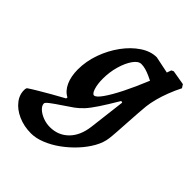

<svg xmlns="http://www.w3.org/2000/svg" viewBox="-280 -593 951 951"><g transform="rotate(45 195.5 -117.0)"><path d="M98.5 241.5Q48.5 241.5 7.1 223Q-34.2 204.5 -57.4 173.4Q-80.6 142.4 -77.3 106L-74.4 97.4Q-57.3 85.6 -29.5 69.1Q-1.7 52.6 31.8 33.2Q65.3 13.8 99.1 -4.3L100.1 -12.4Q70.7 -27.3 54.5 -62.7Q38.3 -98 38.3 -146.7Q38.3 -204.1 58.6 -261Q79 -317.8 113 -364.2Q146.9 -410.5 188.6 -438.2Q230.3 -465.9 272.5 -465.9L361 -447.6L369.3 -470.8L381 -476.3L458 -463.1L469.1 -445.5Q452.3 -412.4 439.2 -378.2Q426.1 -344.1 418.1 -313.3Q410.2 -282.6 407.2 -257.4Q405.1 -238.2 402.9 -206Q400.7 -173.8 398.4 -137Q396.2 -100.1 394 -67.5Q391.9 -34.8 389.4 -15.8Q385.4 18.3 365.2 54.4Q345 90.5 314.2 123.7Q283.5 157 246.7 183.7Q210 210.4 171.4 225.9Q132.8 241.5 98.5 241.5ZM142.3 153.3Q200.4 153.3 239.3 114.5Q278.3 75.7 286.9 6L310.1 -186.1L301.2 -188.5Q265.3 -127.9 241.4 -92Q217.5 -56 198.9 -35.8Q180.2 -15.6 159.8 -0.8Q135.1 16.8 106.7 35.5Q78.4 54.1 58.5 69.3Q38.6 84.4 38.6 91.2Q38.6 106 53.6 120.3Q68.7 134.7 92.7 144Q116.7 153.3 142.3 153.3ZM186.3 -112.2Q199.5 -112.2 222.4 -144.5Q245.3 -176.7 273.6 -232.9Q301.8 -289.1 330.8 -360.1Q319.8 -365.6 304.7 -372.4Q289.5 -379.2 273.6 -383.8Q257.6 -388.4 242.4 -388.4Q221.4 -388.4 202.1 -360.9Q182.7 -333.3 170.4 -290.7Q158.2 -248.1 158.2 -201.9Q158.2 -164.7 166.5 -138.5Q174.9 -112.2 186.3 -112.2Z"/></g></svg>

Font: Alegreya
Style: Italic
Weight: 400
Italic angle: -7°
Designer: Juan Pablo del Peral
Foundry: Huerta Tipografica
Version: Version 2.009